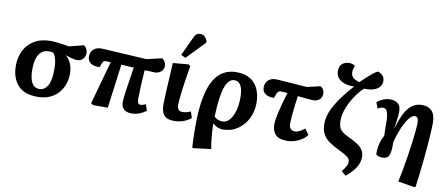

<svg xmlns="http://www.w3.org/2000/svg" viewBox="-85 -1172 4101 1764"><g transform="rotate(10 1966.0 -289.5)"><path d="M285 14Q159 14 99 -56Q39 -126 41 -241Q42 -316 73.5 -377.5Q105 -439 166.5 -476Q228 -513 319 -513Q342 -513 373.5 -509.5Q405 -506 436.5 -501.5Q468 -497 491 -493L626 -527Q644 -514 652.5 -495.5Q661 -477 661 -459Q661 -443 653.5 -425Q646 -407 629 -394.5Q612 -382 582 -382Q563 -382 536 -389.5Q509 -397 479 -407V-405Q510 -380 527.5 -336Q545 -292 544 -240Q543 -192 527 -147Q511 -102 479 -65.5Q447 -29 398.5 -7.5Q350 14 285 14ZM289 -60Q336 -60 365 -105.5Q394 -151 395 -247Q396 -316 386 -354Q376 -392 358 -411Q337 -416 318 -416Q260 -416 228.5 -370Q197 -324 196 -239Q194 -147 218.5 -103.5Q243 -60 289 -60Z M1164 14Q1112 14 1089 -11Q1066 -36 1066 -74Q1066 -103 1076.5 -180Q1087 -257 1111 -404Q1082 -406 1052.5 -407.5Q1023 -409 994 -411L940 0H803L782 -13L894 -416Q879 -416 868.5 -417Q858 -418 851 -418Q834 -418 826.5 -411Q819 -404 813 -387L801 -354Q777 -352 750.5 -358Q724 -364 706 -382.5Q688 -401 688 -435Q688 -479 718 -503.5Q748 -528 799 -525L1212 -501L1354 -534Q1374 -519 1382 -503.5Q1390 -488 1390 -469Q1390 -433 1365 -413.5Q1340 -394 1309 -394Q1291 -395 1266 -396Q1241 -397 1214 -398Q1207 -307 1204 -233.5Q1201 -160 1201 -126Q1201 -78 1232 -78Q1239 -78 1252.5 -82Q1266 -86 1279 -92L1299 -34Q1273 -15 1238.5 -0.5Q1204 14 1164 14Z M1560 14Q1509 14 1482.5 -4.5Q1456 -23 1447 -53.5Q1438 -84 1438 -120Q1438 -147 1442.5 -238.5Q1447 -330 1457 -508L1603 -521L1620 -508Q1596 -368 1584 -272Q1572 -176 1572 -138Q1572 -80 1623 -80Q1641 -80 1660.5 -85Q1680 -90 1698 -99L1717 -40Q1649 14 1560 14ZM1563 -575 1520 -595 1598 -763Q1610 -791 1624 -803Q1638 -815 1661 -815Q1685 -815 1701 -800.5Q1717 -786 1727 -761V-745Z M1777 230 1768 225Q1765 184 1764 153.5Q1763 123 1762.5 93.5Q1762 64 1762 29Q1762 -129 1782.5 -236Q1803 -343 1841 -407Q1879 -471 1931.5 -499Q1984 -527 2049 -527Q2129 -527 2179.5 -494.5Q2230 -462 2254 -406Q2278 -350 2278 -279Q2278 -199 2244.5 -132.5Q2211 -66 2151 -26Q2091 14 2012 14Q1991 14 1965 3Q1939 -8 1921 -26H1920Q1920 11 1923 55.5Q1926 100 1931 141Q1936 182 1943 209ZM1996 -58Q2038 -58 2066.5 -93Q2095 -128 2109.5 -183Q2124 -238 2124 -300Q2124 -451 2043 -451Q1987 -451 1957 -364Q1927 -277 1921 -90Q1956 -58 1996 -58Z M2616 14Q2534 14 2503.5 -22Q2473 -58 2473 -114Q2473 -153 2488.5 -223Q2504 -293 2542 -419Q2524 -421 2508 -422Q2492 -423 2481 -423Q2467 -423 2457.5 -416Q2448 -409 2441 -389L2429 -355Q2385 -351 2351.5 -370.5Q2318 -390 2318 -434Q2318 -475 2346.5 -501.5Q2375 -528 2428 -525L2708 -505L2833 -534Q2854 -519 2861 -502.5Q2868 -486 2868 -471Q2868 -438 2846.5 -416.5Q2825 -395 2786 -395Q2771 -395 2735.5 -398.5Q2700 -402 2641 -408Q2634 -357 2628 -307Q2622 -257 2618.5 -215.5Q2615 -174 2615 -150Q2615 -84 2669 -84Q2692 -84 2713.5 -95Q2735 -106 2760 -127L2799 -72Q2769 -33 2717 -9.5Q2665 14 2616 14Z M3200 236 3158 201Q3184 168 3195 147Q3206 126 3206 108Q3206 80 3183 62Q3160 44 3105 17Q3044 -12 3004 -40.5Q2964 -69 2944.5 -107Q2925 -145 2925 -199Q2925 -285 2979 -378.5Q3033 -472 3135 -585Q3091 -582 3051.5 -594Q3012 -606 2987.5 -632.5Q2963 -659 2963 -700Q2963 -747 2990.5 -768.5Q3018 -790 3055 -790Q3082 -790 3109 -774Q3104 -756 3099.5 -743Q3095 -730 3095 -713Q3095 -680 3116 -660.5Q3137 -641 3176 -633Q3202 -659 3230.5 -685Q3259 -711 3284.5 -731Q3310 -751 3326 -758Q3348 -754 3369.5 -733.5Q3391 -713 3391 -679Q3391 -652 3374.5 -629Q3358 -606 3322.5 -592.5Q3287 -579 3228 -581Q3186 -542 3149 -486.5Q3112 -431 3089 -370.5Q3066 -310 3066 -256Q3066 -222 3074 -198Q3082 -174 3103 -156Q3124 -138 3162 -120Q3218 -94 3252 -71.5Q3286 -49 3302.5 -22.5Q3319 4 3319 44Q3319 91 3290.5 138Q3262 185 3200 236Z M3840 230 3686 204Q3698 152 3709.5 88.5Q3721 25 3731.5 -42Q3742 -109 3750 -171Q3758 -233 3762.5 -282Q3767 -331 3767 -359Q3767 -414 3732 -414Q3706 -414 3677 -376Q3648 -338 3622 -276.5Q3596 -215 3578 -144Q3581 -63 3566.5 -24.5Q3552 14 3502 14Q3483 14 3466 7Q3449 0 3443 -7Q3443 -63 3454 -107Q3465 -151 3486 -186Q3484 -239 3484 -269Q3484 -299 3484 -322Q3481 -386 3470 -412.5Q3459 -439 3432 -439Q3408 -439 3383 -423L3361 -479Q3386 -500 3418.5 -513Q3451 -526 3484 -526Q3527 -526 3555 -504Q3583 -482 3583 -428Q3583 -404 3578.5 -368Q3574 -332 3566 -274L3568 -273Q3603 -402 3653.5 -464Q3704 -526 3780 -526Q3838 -526 3872 -491.5Q3906 -457 3906 -374Q3905 -337 3902 -282Q3899 -227 3893.5 -162Q3888 -97 3881 -28.5Q3874 40 3866.5 105Q3859 170 3851 225Z"/></g></svg>

Font: Literata 12pt
Style: Bold Italic
Weight: 700
Italic angle: -2°
Designer: Latin by Veronika Burian and Jose Scaglione. Greek by Irene Vlachou. Cyrillic by Vera Evstafieva
Foundry: TypeTogether
Version: Version 3.002